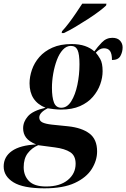

<svg xmlns="http://www.w3.org/2000/svg" viewBox="-89 -786 688 1046"><path d="M153 240Q37 240 -16 207Q-69 174 -69 121Q-69 68 -24 36.5Q21 5 108 1Q69 -15 53 -36.5Q37 -58 37 -87Q37 -123 63.5 -153Q90 -183 159 -199Q72 -234 72 -332Q72 -368 85 -406Q98 -444 125.5 -475.5Q153 -507 196.5 -526.5Q240 -546 301 -546Q343 -546 373.5 -535.5Q404 -525 425 -506Q442 -530 466 -555Q490 -580 523 -580Q551 -580 565 -564.5Q579 -549 579 -528Q579 -503 567 -481Q555 -459 521 -459Q521 -493 510.5 -508Q500 -523 477 -523Q454 -523 433 -499Q444 -487 457 -464.5Q470 -442 470 -398Q470 -363 457 -326.5Q444 -290 417 -258.5Q390 -227 347 -208Q304 -189 243 -189Q226 -189 203.5 -191.5Q181 -194 171 -196Q125 -173 125 -146Q125 -128 141.5 -119.5Q158 -111 194 -107L282 -98Q357 -90 398.5 -58.5Q440 -27 440 39Q440 88 411 134.5Q382 181 319 210.5Q256 240 153 240ZM245 -199Q277 -199 299 -234Q321 -269 332.5 -323.5Q344 -378 344 -436Q344 -491 333.5 -513.5Q323 -536 297 -536Q273 -536 253.5 -515Q234 -494 221 -459.5Q208 -425 201 -385Q194 -345 194 -308Q194 -256 205 -227.5Q216 -199 245 -199ZM162 230Q237 230 280 195Q323 160 323 106Q323 62 293.5 43Q264 24 210 17L119 5Q84 20 62 49Q40 78 40 125Q40 171 69 200.5Q98 230 162 230ZM249 -616Q267 -635 287 -661.5Q307 -688 325.5 -715.5Q344 -743 359 -766H491L489 -756Q477 -744 450.5 -724Q424 -704 390 -682Q356 -660 321.5 -639.5Q287 -619 259 -606H247Z"/></svg>

Font: Noto Serif Display SemiCondensed
Style: Bold Italic
Weight: 700
Width: 4
Italic angle: -12°
Designer: Monotype Design Team
Foundry: Monotype Imaging Inc.
Version: Version 2.009